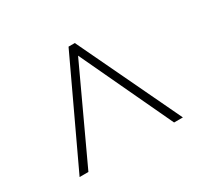

<svg xmlns="http://www.w3.org/2000/svg" viewBox="-101 -851 760 718"><g transform="rotate(-30 279.5 -492.5)"><path d="M56 -271 264 -714H291L502 -271H464L278 -667L94 -271Z"/></g></svg>

Font: Noto Serif Khmer ExtraLight
Style: Regular
Weight: 250
Version: Version 2.003